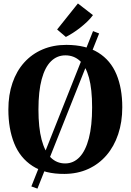

<svg xmlns="http://www.w3.org/2000/svg" viewBox="-20 -1018 773 1136"><path d="M530.5 -834 566.5 -820 201.5 98 165.5 85ZM361.5 11Q246 12 172.2 -36Q98.5 -84 64 -170Q29.5 -256 29.5 -369.5Q29.5 -457 53.8 -527.5Q78 -598 123.2 -648.2Q168.5 -698.5 231.8 -725.5Q295 -752.5 373 -752.5Q488.5 -752 561.5 -706.5Q634.5 -661 669 -578.2Q703.5 -495.5 703.5 -383.5Q703.5 -296 679.2 -223.8Q655 -151.5 610 -99.2Q565 -47 502 -18.2Q439 10.5 361.5 11ZM365.5 -51Q415 -51 450.8 -88.5Q486.5 -126 505.8 -200Q525 -274 525 -382.5Q525 -490.5 506.5 -558.2Q488 -626 452.5 -658.2Q417 -690.5 367 -690.5Q317.5 -690.5 281.8 -655.5Q246 -620.5 226.8 -549.5Q207.5 -478.5 207.5 -370Q207.5 -262.5 226.2 -191.8Q245 -121 280.2 -86Q315.5 -51 365.5 -51ZM369.5 -799.5 318 -843.5 441 -997.5 530 -928.5Q515 -908 495.2 -889.2Q475.5 -870.5 453.8 -853.5Q432 -836.5 410.8 -823Q389.5 -809.5 370 -799.5Z"/></svg>

Font: Merriweather 24pt ExtraBold
Style: Regular
Weight: 800
Version: Version 2.100